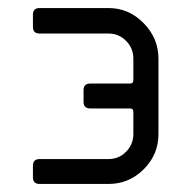

<svg xmlns="http://www.w3.org/2000/svg" viewBox="-20 -458 477 478"><path d="M374.5 -312V-124.5Q374.5 -72.8 337.6 -36.4Q300.8 0 250 0H78.6Q62 0 62 -16.6V-45.4Q62 -62 78.6 -62H250Q275.9 -62 293.9 -80.3Q312 -98.6 312 -124.5V-179.7Q312 -188 303.7 -188H204.6Q188 -188 188 -204.6V-233.4Q188 -250 204.6 -250H303.7Q312 -250 312 -258.3V-312Q312 -337.9 293.9 -356.2Q275.9 -374.5 250 -374.5H78.6Q62 -374.5 62 -391.1V-421.4Q62 -438 78.6 -438H250Q300.8 -438 337.6 -400.4Q374.5 -362.8 374.5 -312Z"/></svg>

Font: GOSTRUS
Style: type_B
Weight: 400
Designer: Юрий и Татьяна Кривогуз
Version: Version 02.00